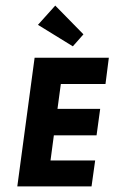

<svg xmlns="http://www.w3.org/2000/svg" viewBox="-20 -668 410 688"><path d="M370 -461H104L42 0H308L321 -93H161L173 -183H326L339 -278H186L198 -367H358ZM178 -648 116 -579 241 -502 279 -545Z"/></svg>

Font: Hussar Tani
Style: Kurs
Weight: 700
Foundry: Cannot Into Space Fonts
Version: Version 0.92